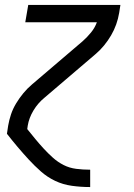

<svg xmlns="http://www.w3.org/2000/svg" viewBox="-20 -540 540 775"><path d="M343 215Q306 215 270 210Q234 205 202.5 190Q171 175 145 152Q119 129 96 104Q73 79 51 53Q29 27 8 0L13 -33Q17 -56 24.5 -78.5Q32 -101 45 -122.5Q58 -144 74 -163.5Q90 -183 109 -199L314 -374Q332 -390 347.5 -409Q363 -428 371 -450H82L94 -520H466L461 -488Q457 -464 449 -441.5Q441 -419 428.5 -397.5Q416 -376 400 -356.5Q384 -337 365 -321L160 -146Q133 -124 115 -94Q97 -64 92 -33L90 -19Q106 1 122.5 21Q139 41 156.5 60Q174 79 193.5 96.5Q213 114 236.5 126Q260 138 287.5 141.5Q315 145 343 145H344V215Z"/></svg>

Font: Iosevka Curly
Style: Italic
Weight: 400
Italic angle: -9°
Monospace: yes
Designer: Belleve Invis
Foundry: Belleve Invis
Version: Version 22.1.2; ttfautohint (v1.8.4)